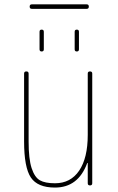

<svg xmlns="http://www.w3.org/2000/svg" viewBox="-20 -845 540 875"><path d="M125 -804.7Q115.2 -804.7 115.2 -814.9Q115.2 -825.2 125 -825.2H375Q384.8 -825.2 384.8 -814.9Q384.8 -804.7 375 -804.7ZM320.3 -700.2Q320.3 -710 330.1 -710Q339.8 -710 339.8 -700.2V-620.1Q339.8 -610.4 330.1 -610.4Q320.3 -610.4 320.3 -620.1ZM160.2 -700.2Q160.2 -710 169.9 -710Q179.7 -710 179.7 -700.2V-620.1Q179.7 -610.4 169.9 -610.4Q160.2 -610.4 160.2 -620.1ZM230.5 9.8Q151.4 9.8 120.6 -36.1Q89.8 -82 89.8 -200.2V-509.8Q89.8 -519.5 100.1 -519.5Q110.4 -519.5 110.4 -509.8V-200.2Q110.4 -121.1 124 -79.1Q137.7 -37.1 161.6 -23.4Q185.5 -9.8 230.5 -9.8Q301.8 -9.8 340.8 -67.4Q379.9 -125 379.9 -230.5V-509.8Q379.9 -519.5 390.1 -519.5Q400.4 -519.5 400.4 -509.8V-9.8Q400.4 0 390.1 0Q379.9 0 379.9 -9.8V-101.6Q379.9 -102.5 378.9 -102.5Q377 -102.5 377 -100.6Q335.9 9.8 230.5 9.8Z"/></svg>

Font: Rounded-X Mgen+ 1m thin
Style: Regular
Weight: 100
Designer: [Source Han Sans]
Ryoko NISHIZUKA  (kana & ideographs); Paul D. Hunt (Latin, Greek & Cyrillic); Wenlong ZHANG  (bopomofo
Version: Version 1.059.20150602